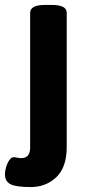

<svg xmlns="http://www.w3.org/2000/svg" viewBox="-52 -545 348 777"><path d="M72 212Q13 212 -9.5 200.5Q-32 189 -32 160Q-32 148 -27.5 132Q-23 116 -14.5 103.5Q-6 91 4 91Q9 91 17.5 93Q26 95 34 95Q70 95 70 52V-493Q70 -525 130 -525H158Q218 -525 218 -493V50Q218 132 176 172Q134 212 72 212Z"/></svg>

Font: Asap
Style: Bold
Weight: 700
Designer: Pablo Cosgaya
Foundry: Omnibus-Type
Version: Version 3.001; ttfautohint (v1.8.3)